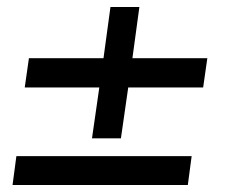

<svg xmlns="http://www.w3.org/2000/svg" viewBox="-20 -531 655 551"><path d="M380 -511H297L277 -364H63L51 -280H265L244 -134H327L348 -280H563L575 -364H360ZM530 -83H27L16 0H519Z"/></svg>

Font: Chivo
Style: Italic
Weight: 400
Italic angle: -8°
Designer: Hector Gatti
Foundry: Omnibus-Type
Version: Version 1.003;PS 001.003;hotconv 1.0.70;makeotf.lib2.5.58329